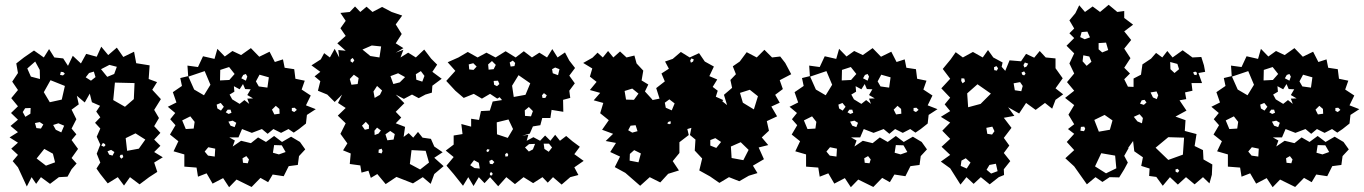

<svg xmlns="http://www.w3.org/2000/svg" viewBox="-20 -750 5698 802"><path d="M55 -51 33 -77 55 -103 27 -129 55 -154 20 -176 55 -198 24 -224 55 -250 26 -278 55 -306 27 -340 55 -374 31 -409 55 -445 48 -485 80 -510 122 -539 163 -510 185 -545 207 -510 244 -506 264 -475 284 -517 318 -485 340 -525 384 -513 403 -555 432 -520 468 -551 495 -512 540 -534 549 -486 605 -477 601 -420 636 -407 616 -375 652 -336 624 -291 644 -257 624 -223 650 -195 624 -167 650 -141 624 -115 660 -93 624 -71 637 -32 603 -10 563 20 523 -10 498 25 472 -10 430 16 399 -23 383 -46 399 -71 384 -108 399 -146 384 -179 399 -213 377 -237 399 -260 382 -284 398 -308 364 -323 355 -359 334 -322 301 -350 309 -314 279 -292 299 -252 279 -213 299 -189 279 -165 306 -128 279 -90 300 -67 279 -43 262 -12 226 -10 189 18 151 -10 131 18 112 -10 92 29ZM146 -458 127 -493 94 -464 109 -430 147 -420ZM468 -471 437 -479 402 -461 428 -429 457 -441ZM372 -451 352 -445 338 -427 360 -413 379 -428ZM244 -449 234 -450 231 -437 243 -435 251 -442ZM251 -391 191 -415 163 -365 188 -323 238 -334ZM542 -403 460 -405 453 -332 502 -304 539 -336ZM108 -299 85 -298 75 -282 86 -262 107 -275ZM146 -240 126 -236 132 -215 151 -213 161 -230ZM224 -235 202 -228 213 -208 236 -197 248 -225ZM546 -193 505 -173 511 -120 560 -129 587 -167ZM419 -148 410 -153 403 -142 414 -137 420 -142ZM201 -108 165 -128 133 -88 172 -58 210 -72ZM444 -124 429 -118 436 -104 450 -100 458 -115ZM492 -104 483 -103 480 -95 487 -87 495 -94Z M968 0 937 32 912 -6 868 17 843 -26 807 -12 801 -50 750 -54V-105L705 -118L725 -160L690 -188L713 -227L691 -252L712 -278L681 -304L717 -322L702 -365L740 -391L733 -424L766 -432L763 -476L807 -470L828 -515L876 -504L888 -546L919 -514L951 -537L987 -520L1028 -549L1063 -513L1106 -534L1128 -491L1162 -502L1169 -467L1209 -461L1214 -421L1253 -413L1240 -376L1278 -351L1258 -310L1299 -294L1262 -270L1258 -234L1229 -211L1207 -196L1185 -211L1154 -195L1122 -211L1098 -191L1074 -211L1032 -195L991 -211L976 -176H938L961 -163L952 -138L987 -162L1028 -152L1058 -176L1091 -157L1125 -182L1158 -157L1196 -179L1233 -157L1255 -126L1229 -98L1224 -61L1186 -56L1165 -14L1119 -21L1100 11L1068 -7L1031 31ZM960 -441 937 -470 900 -458 899 -414 938 -416ZM859 -396 835 -453 767 -430 791 -376 832 -352ZM1007 -441 996 -437 988 -423 1007 -413 1013 -430ZM1103 -427 1064 -438 1049 -410 1061 -389 1097 -384ZM981 -316 1001 -332 1021 -316 1013 -338 1037 -339 1013 -353 1027 -377 1004 -378 995 -399 981 -377 957 -390 959 -367 939 -355 950 -335ZM902 -320 885 -313 888 -297 903 -288 915 -304ZM1147 -295 1132 -308 1116 -292 1126 -272 1148 -275ZM1211 -300 1199 -299V-287L1209 -282L1220 -291ZM943 -292H931L923 -281L935 -274L947 -279ZM775 -264 741 -247 756 -211 789 -213 793 -241ZM952 -246 934 -242 943 -225 960 -219 967 -237ZM1157 -143 1125 -144 1120 -112 1145 -105 1173 -115ZM879 -129 850 -135 835 -117 849 -100 877 -96ZM1009 -98 993 -89 995 -70 1015 -68 1020 -84Z M1636 -11 1591 19 1556 -23 1529 -7 1519 -37 1490 -29 1485 -59 1441 -65 1445 -109 1413 -122 1431 -151 1402 -191 1424 -235 1391 -267 1424 -299 1392 -320 1409 -355 1378 -324 1347 -355 1308 -371 1318 -411 1294 -431 1318 -450 1281 -477 1320 -502 1334 -528 1358 -510 1378 -546 1397 -510 1393 -541 1424 -538 1389 -569 1424 -600 1402 -632 1424 -663 1402 -696 1441 -700 1463 -723 1485 -700 1511 -722 1536 -700 1576 -721 1616 -700 1660 -685 1633 -648 1658 -608 1633 -569 1665 -549 1633 -530 1665 -542 1653 -510 1685 -530 1717 -510 1752 -543 1781 -505 1806 -480 1786 -450 1825 -421 1786 -392 1784 -363 1757 -355 1729 -340 1701 -355 1667 -337 1633 -355 1669 -319 1633 -283 1656 -259 1633 -235 1672 -220 1666 -178 1687 -194 1706 -175 1726 -199 1745 -175 1780 -170 1794 -138 1829 -114 1794 -91 1833 -56 1794 -23 1779 18 1746 -10 1705 16ZM1572 -556 1533 -560 1494 -543 1527 -516 1565 -510ZM1460 -498 1453 -508 1445 -502 1444 -494 1453 -488ZM1753 -433 1738 -453 1717 -440 1719 -417 1744 -409ZM1643 -444 1611 -432 1623 -399 1650 -406 1672 -428ZM1478 -424 1458 -438 1441 -420 1448 -396 1474 -399ZM1576 -372 1555 -391 1540 -368 1545 -341 1567 -354ZM1521 -227 1508 -241 1492 -225 1504 -208 1521 -212ZM1571 -205 1555 -217 1544 -204 1545 -186 1561 -192ZM1629 -190 1610 -203 1590 -189 1598 -164 1624 -167ZM1578 -119 1574 -129 1562 -125 1561 -112 1574 -109ZM1758 -120 1699 -123 1692 -65 1735 -42 1772 -71Z M1875 -23 1845 -58 1875 -94 1842 -121 1875 -146V-184L1912 -190L1907 -232L1948 -221V-254L1981 -249L1989 -286L2026 -288L2038 -326L2077 -332L2067 -344L2057 -338L2027 -358L1993 -338L1959 -358L1917 -341L1882 -371L1844 -412L1882 -454L1850 -490L1895 -510L1934 -533L1975 -510L2012 -530L2050 -510L2092 -536L2134 -510L2168 -536L2202 -510L2233 -530L2265 -510L2287 -545L2309 -510L2340 -531L2358 -497L2382 -466L2358 -434L2381 -402L2358 -371L2362 -341L2332 -333L2333 -283L2284 -291L2279 -257H2245L2237 -227L2206 -222L2193 -192L2161 -183L2187 -187L2180 -162L2208 -177L2236 -162L2257 -184L2279 -162L2299 -187L2319 -162L2345 -182L2371 -160L2402 -137L2379 -106L2418 -78L2379 -51L2396 -19L2362 -10L2326 21L2290 -10L2268 13L2246 -10L2207 15L2167 -10L2131 19L2095 -10L2061 28L2027 -10L2004 15L1980 -10L1958 27L1936 -10L1914 26ZM2122 -497 2109 -489 2113 -472 2129 -474 2132 -487ZM2051 -479 2035 -495 2019 -481 2021 -459 2042 -461ZM1957 -486 1938 -481 1940 -460 1958 -458 1971 -472ZM2317 -461 2299 -468 2286 -461 2289 -444 2311 -436ZM2195 -402 2146 -436 2119 -392 2126 -345 2175 -354ZM2060 -413 2042 -412 2044 -396 2056 -390 2066 -399ZM2252 -361 2244 -352 2246 -341H2258L2264 -352ZM2189 -303 2172 -289 2173 -266 2198 -264 2206 -286ZM2104 -251 2055 -239 2056 -189 2101 -174 2123 -211ZM2273 -150H2251L2254 -128L2272 -116L2286 -134ZM2215 -149 2190 -148 2173 -134 2189 -117 2206 -126ZM2025 -125 2016 -127 2012 -122 2014 -115 2021 -117ZM2103 -104 2098 -112 2090 -106 2091 -96 2101 -97ZM2045 -73 2035 -83 2024 -78 2026 -66 2037 -64ZM1980 -70 1960 -81 1944 -60 1962 -48 1984 -46ZM2031 -32 2026 -25 2027 -18 2035 -17 2038 -25Z M2592 -28 2548 -52 2570 -96 2529 -115 2553 -153 2510 -161 2541 -191 2495 -208 2523 -248 2487 -277 2500 -320 2460 -331 2487 -362 2444 -374 2472 -408 2444 -430 2454 -464 2416 -487 2455 -509 2476 -530 2498 -510 2520 -537 2542 -510 2570 -535 2597 -510 2630 -518 2639 -485 2667 -455 2660 -414 2688 -397 2674 -368 2705 -334V-332L2735 -338L2721 -382L2757 -410L2743 -443L2774 -463L2758 -493L2790 -504L2824 -533L2861 -510L2900 -528L2924 -493L2962 -472L2943 -432L2976 -418L2957 -387L2978 -371L2970 -346L3001 -332L2997 -327L3017 -311L3004 -354L3038 -383L3031 -416L3054 -440L3041 -473L3070 -493L3099 -532L3141 -510L3173 -542L3205 -510L3239 -514L3260 -487L3285 -440L3237 -415L3250 -378L3218 -354L3237 -321L3202 -305L3226 -264L3183 -244L3192 -204L3162 -176L3189 -144L3149 -134L3171 -85L3125 -58L3144 -27L3108 -16L3068 7L3025 -10L2985 14L2946 -13L2901 -38L2913 -88L2882 -121L2885 -167L2862 -186L2868 -216L2851 -211L2857 -186L2818 -156V-111L2790 -77L2816 -38L2771 -24L2738 12L2694 -10L2654 26ZM2878 -502 2868 -506 2863 -497 2866 -488 2875 -493ZM2621 -380 2589 -370 2595 -334 2628 -333 2647 -359ZM3146 -348 3112 -375 3071 -362 3083 -321 3129 -293ZM2776 -335 2757 -321 2761 -300 2786 -289 2798 -318ZM2781 -244 2772 -241 2767 -235 2775 -231 2782 -234ZM2635 -227 2614 -225 2604 -206 2621 -196 2643 -202ZM2992 -157 2968 -173 2947 -165V-142L2972 -132ZM3074 -156 3033 -138 3036 -90 3085 -81 3107 -124ZM2629 -123 2611 -107 2610 -79 2647 -72 2657 -109Z M3565 0 3534 32 3509 -6 3465 17 3440 -26 3404 -12 3398 -50 3347 -54V-105L3302 -118L3322 -160L3287 -188L3310 -227L3288 -252L3309 -278L3278 -304L3314 -322L3299 -365L3337 -391L3330 -424L3363 -432L3360 -476L3404 -470L3425 -515L3473 -504L3485 -546L3516 -514L3548 -537L3584 -520L3625 -549L3660 -513L3703 -534L3725 -491L3759 -502L3766 -467L3806 -461L3811 -421L3850 -413L3837 -376L3875 -351L3855 -310L3896 -294L3859 -270L3855 -234L3826 -211L3804 -196L3782 -211L3751 -195L3719 -211L3695 -191L3671 -211L3629 -195L3588 -211L3573 -176H3535L3558 -163L3549 -138L3584 -162L3625 -152L3655 -176L3688 -157L3722 -182L3755 -157L3793 -179L3830 -157L3852 -126L3826 -98L3821 -61L3783 -56L3762 -14L3716 -21L3697 11L3665 -7L3628 31ZM3557 -441 3534 -470 3497 -458 3496 -414 3535 -416ZM3456 -396 3432 -453 3364 -430 3388 -376 3429 -352ZM3604 -441 3593 -437 3585 -423 3604 -413 3610 -430ZM3700 -427 3661 -438 3646 -410 3658 -389 3694 -384ZM3578 -316 3598 -332 3618 -316 3610 -338 3634 -339 3610 -353 3624 -377 3601 -378 3592 -399 3578 -377 3554 -390 3556 -367 3536 -355 3547 -335ZM3499 -320 3482 -313 3485 -297 3500 -288 3512 -304ZM3744 -295 3729 -308 3713 -292 3723 -272 3745 -275ZM3808 -300 3796 -299V-287L3806 -282L3817 -291ZM3540 -292H3528L3520 -281L3532 -274L3544 -279ZM3372 -264 3338 -247 3353 -211 3386 -213 3390 -241ZM3549 -246 3531 -242 3540 -225 3557 -219 3564 -237ZM3754 -143 3722 -144 3717 -112 3742 -105 3770 -115ZM3476 -129 3447 -135 3432 -117 3446 -100 3474 -96ZM3606 -98 3590 -89 3592 -70 3612 -68 3617 -84Z M3949 -47 3910 -75 3949 -103 3913 -137 3949 -170 3916 -204 3949 -238 3910 -262 3949 -286 3926 -314 3949 -342 3912 -381 3949 -421 3918 -462 3951 -502 3972 -532 4002 -510 4044 -533 4085 -510 4107 -541 4129 -510 4168 -489 4164 -471 4179 -454 4197 -498 4245 -494 4266 -525 4300 -509 4323 -537 4348 -510 4389 -506V-465L4419 -423L4389 -381L4421 -356L4389 -333L4375 -296L4345 -320L4306 -291L4266 -320L4237 -276L4191 -302L4217 -266L4173 -258L4205 -216L4173 -174L4196 -142L4173 -111L4200 -77L4173 -43L4174 -19L4152 -10L4114 20L4077 -10L4047 18L4017 -10L3992 21ZM4275 -484 4261 -489 4255 -478 4259 -468 4268 -472ZM4149 -465 4142 -474 4132 -469 4133 -457 4144 -455ZM4264 -442 4258 -452 4247 -447 4250 -438 4258 -435ZM4008 -422 3996 -423 3995 -412 4001 -402 4011 -410ZM4252 -391 4241 -407 4214 -402 4219 -373 4246 -369ZM4063 -398 4020 -360 4024 -302 4076 -316 4119 -359ZM4134 -202 4125 -221 4100 -216 4104 -191 4124 -188ZM4034 -71 4014 -89 3996 -79 3993 -57 4018 -46ZM4140 -66 4113 -61 4101 -41 4120 -25 4147 -35Z M4467 -55 4430 -89 4467 -123 4436 -157 4467 -191 4441 -211 4467 -231 4443 -271 4467 -311 4429 -341 4467 -371 4437 -407 4467 -443 4447 -485 4467 -527 4435 -559 4467 -591 4447 -611 4467 -631 4447 -665 4472 -695 4488 -728 4512 -700 4544 -723 4575 -700 4611 -730 4647 -700 4676 -704V-675L4713 -647L4676 -619L4705 -583L4676 -547L4702 -507L4676 -467L4700 -443L4676 -419L4691 -389V-388L4715 -387V-422L4746 -438L4752 -481L4788 -505L4809 -529L4835 -510L4856 -537L4878 -510L4920 -540L4961 -510L4998 -512L5009 -477L5014 -450L4986 -445L5001 -403H4957L4961 -371L4930 -364L4935 -336L4907 -331L4936 -288L4890 -263L4932 -248L4929 -203L4978 -190L4970 -140L5005 -123L5007 -84L5044 -63L5042 -20L5032 16L5005 -10L4970 20L4934 -10L4900 21L4867 -10L4837 26L4810 -11L4780 -15L4782 -46L4747 -57L4754 -93L4718 -118L4713 -161L4693 -133L4676 -163L4694 -131L4676 -99L4691 -71L4676 -43L4655 -9L4615 -10L4585 10L4556 -10L4520 20ZM4522 -618 4498 -616 4492 -595 4511 -586 4533 -594ZM4600 -572 4569 -570V-544L4584 -531L4609 -541ZM4530 -514 4505 -519 4502 -494 4519 -475 4539 -492ZM4898 -483 4868 -491 4869 -461 4886 -445 4905 -461ZM4980 -446 4973 -451 4964 -448 4968 -438 4978 -436ZM4818 -352 4811 -368 4786 -364 4796 -343 4812 -336ZM4761 -333 4749 -331 4742 -317 4758 -312 4769 -322ZM4740 -273 4716 -262 4731 -243 4750 -235 4754 -257ZM4627 -247 4594 -270 4551 -249 4570 -200 4616 -208ZM4509 -221 4495 -220 4493 -204 4508 -202 4513 -212ZM4926 -175 4860 -177 4807 -133 4860 -82 4921 -104ZM4638 -100 4580 -110 4554 -55 4600 -26 4643 -47ZM4899 -45 4890 -42 4891 -32 4900 -29 4906 -37Z M5327 0 5296 32 5271 -6 5227 17 5202 -26 5166 -12 5160 -50 5109 -54V-105L5064 -118L5084 -160L5049 -188L5072 -227L5050 -252L5071 -278L5040 -304L5076 -322L5061 -365L5099 -391L5092 -424L5125 -432L5122 -476L5166 -470L5187 -515L5235 -504L5247 -546L5278 -514L5310 -537L5346 -520L5387 -549L5422 -513L5465 -534L5487 -491L5521 -502L5528 -467L5568 -461L5573 -421L5612 -413L5599 -376L5637 -351L5617 -310L5658 -294L5621 -270L5617 -234L5588 -211L5566 -196L5544 -211L5513 -195L5481 -211L5457 -191L5433 -211L5391 -195L5350 -211L5335 -176H5297L5320 -163L5311 -138L5346 -162L5387 -152L5417 -176L5450 -157L5484 -182L5517 -157L5555 -179L5592 -157L5614 -126L5588 -98L5583 -61L5545 -56L5524 -14L5478 -21L5459 11L5427 -7L5390 31ZM5319 -441 5296 -470 5259 -458 5258 -414 5297 -416ZM5218 -396 5194 -453 5126 -430 5150 -376 5191 -352ZM5366 -441 5355 -437 5347 -423 5366 -413 5372 -430ZM5462 -427 5423 -438 5408 -410 5420 -389 5456 -384ZM5340 -316 5360 -332 5380 -316 5372 -338 5396 -339 5372 -353 5386 -377 5363 -378 5354 -399 5340 -377 5316 -390 5318 -367 5298 -355 5309 -335ZM5261 -320 5244 -313 5247 -297 5262 -288 5274 -304ZM5506 -295 5491 -308 5475 -292 5485 -272 5507 -275ZM5570 -300 5558 -299V-287L5568 -282L5579 -291ZM5302 -292H5290L5282 -281L5294 -274L5306 -279ZM5134 -264 5100 -247 5115 -211 5148 -213 5152 -241ZM5311 -246 5293 -242 5302 -225 5319 -219 5326 -237ZM5516 -143 5484 -144 5479 -112 5504 -105 5532 -115ZM5238 -129 5209 -135 5194 -117 5208 -100 5236 -96ZM5368 -98 5352 -89 5354 -70 5374 -68 5379 -84Z"/></svg>

Font: Rubik Gemstones
Style: Regular
Weight: 400
Designer: Hubert and Fischer, NaN
Foundry: Hubert and Fischer, NaN
Version: Version 2.200